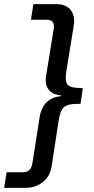

<svg xmlns="http://www.w3.org/2000/svg" viewBox="-70 -725 453 925"><path d="M-50 180 -38 105H38Q59 105 70.5 95Q82 85 86 62L122 -167Q127 -192 139 -212.5Q151 -233 172 -246Q193 -259 225 -262V-265Q195 -268 177.5 -280.5Q160 -293 154 -313.5Q148 -334 152 -359L189 -587Q192 -610 183 -620Q174 -630 153 -630H79L91 -705H204Q232 -705 252 -693Q272 -681 281.5 -657.5Q291 -634 285 -600L249 -378Q243 -336 253.5 -320Q264 -304 298 -302L329 -300L318 -225L285 -224Q250 -222 235 -205.5Q220 -189 213 -147L179 75Q171 125 136 152.5Q101 180 53 180Z"/></svg>

Font: Nunito Sans 7pt SemiCondensed Medium
Style: Italic
Weight: 500
Width: 4
Italic angle: -9°
Designer: Vernon Adams
Foundry: Vernon Adams
Version: Version 3.101;gftools[0.9.27]